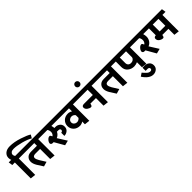

<svg xmlns="http://www.w3.org/2000/svg" viewBox="309 -2731 4848 4848"><g transform="rotate(-45 2733.0 -307.0)"><path d="M830 -696Q740 -752 580.5 -794Q421 -836 316 -836Q256 -836 226 -809.5Q196 -783 196 -752Q196 -722 205 -705.5Q214 -689 219 -680H332L350 -569H239V16L97 0V-569H6L-11 -680H81Q75 -689 69 -710Q63 -731 63 -763Q63 -844 125 -897.5Q187 -951 297 -951Q448 -951 629.5 -891.5Q811 -832 881 -783Z M790 0V-360H622Q576 -360 553 -343.5Q530 -327 530 -295Q530 -253 569.5 -185Q609 -117 675 -15L548 22Q497 -52 444.5 -139.5Q392 -227 392 -299Q392 -374 440.5 -423.5Q489 -473 579 -473H790V-569H344L327 -680H1025L1041 -569H931V16Z M1465 -479Q1525 -479 1576.5 -437Q1628 -395 1628 -321Q1628 -245 1576.5 -202.5Q1525 -160 1465 -160H1456V-272Q1480 -272 1494.5 -285.5Q1509 -299 1510 -321Q1510 -341 1495 -354Q1480 -367 1456 -367H1398Q1381 -330 1350.5 -300.5Q1320 -271 1280 -255L1433 -12L1302 21L1153 -239H1118Q1095 -239 1079 -250.5Q1063 -262 1059 -281Q1059 -328 1100.5 -375Q1142 -422 1187 -422Q1203 -422 1215.5 -402.5Q1228 -383 1235 -364Q1262 -380 1276 -409Q1290 -438 1290 -466Q1290 -497 1281.5 -524Q1273 -551 1258 -569H1036L1019 -680H1640L1656 -569H1402Q1409 -547 1413 -523.5Q1417 -500 1418 -479Z M1918 -59Q1814 -59 1749.5 -122Q1685 -185 1685 -278Q1685 -371 1749.5 -434Q1814 -497 1918 -497Q1944 -497 1980 -485.5Q2016 -474 2030 -458V-569H1651L1634 -680H2265L2281 -569H2171V16L2030 0V-99Q2016 -83 1980 -71Q1944 -59 1918 -59ZM1818 -277Q1818 -233 1851.5 -204.5Q1885 -176 1925 -176Q1962 -176 1989 -192.5Q2016 -209 2030 -230V-325Q2016 -347 1989 -363.5Q1962 -380 1925 -380Q1885 -380 1851.5 -351.5Q1818 -323 1818 -277Z M2695 0V-271H2494Q2494 -249 2484.5 -225.5Q2475 -202 2455 -197Q2453 -197 2450.5 -196.5Q2448 -196 2445 -196Q2402 -196 2351.5 -232.5Q2301 -269 2301 -324Q2301 -352 2320.5 -367Q2340 -382 2374 -382H2695V-569H2276L2259 -680H2931L2947 -569H2836V16Z M2609 -771Q2577 -771 2554.5 -794Q2532 -817 2532 -849Q2532 -882 2554.5 -905Q2577 -928 2609 -928Q2643 -928 2665.5 -905Q2688 -882 2688 -849Q2688 -817 2665.5 -794Q2643 -771 2609 -771Z M3388 0V-360H3220Q3174 -360 3151 -343.5Q3128 -327 3128 -295Q3128 -253 3167.5 -185Q3207 -117 3273 -15L3146 22Q3095 -52 3042.5 -139.5Q2990 -227 2990 -299Q2990 -374 3038.5 -423.5Q3087 -473 3177 -473H3388V-569H2942L2925 -680H3623L3639 -569H3529V16Z M4067 0V-179Q4045 -168 4009.5 -159.5Q3974 -151 3946 -151Q3846 -151 3774 -210.5Q3702 -270 3702 -374V-569H3634L3617 -680H4302L4319 -569H4208V16ZM3844 -374Q3844 -325 3872 -297Q3900 -269 3951 -269Q3994 -269 4027 -292.5Q4060 -316 4067 -356V-569H3844Z M3964 90Q4016 152 4057 188.5Q4098 225 4144 225Q4171 225 4184.5 212Q4198 199 4198 178Q4198 158 4183.5 144Q4169 130 4144 130H4068V18H4153Q4213 18 4264.5 60.5Q4316 103 4316 178Q4316 252 4264.5 294.5Q4213 337 4142 337Q4070 337 4001.5 286Q3933 235 3878 148Z M4785 -569H4680Q4689 -544 4693 -514.5Q4697 -485 4697 -463Q4697 -394 4659 -337Q4621 -280 4558 -255L4711 -12L4580 21L4431 -239H4396Q4373 -239 4357 -250.5Q4341 -262 4337 -281Q4337 -328 4378.5 -375Q4420 -422 4465 -422Q4481 -422 4493.5 -402.5Q4506 -383 4513 -364Q4540 -380 4554 -409Q4568 -438 4568 -466Q4568 -497 4559.5 -524Q4551 -551 4536 -569H4314L4297 -680H4769Z M5225 0V-213H5006Q5006 -190 4995.5 -164.5Q4985 -139 4963 -139Q4912 -139 4863 -173.5Q4814 -208 4814 -265Q4814 -294 4834 -308.5Q4854 -323 4885 -323V-569H4780L4763 -680H5460L5477 -569H5366V16ZM5225 -569H5021V-323H5225Z"/></g></svg>

Font: Palanquin Dark
Style: Regular
Weight: 400
Designer: Pria Ravichandran
Version: Version 1.001